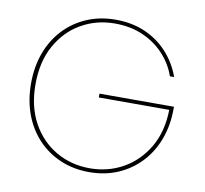

<svg xmlns="http://www.w3.org/2000/svg" viewBox="-79 -796 951 891"><g transform="rotate(10 396.0 -351.0)"><path d="M709 -495H689Q669 -552 627.5 -596.5Q586 -641 527.5 -666.5Q469 -692 396 -692Q309 -692 237.5 -651Q166 -610 123.5 -533.5Q81 -457 81 -351Q81 -245 123.5 -168.5Q166 -92 237.5 -51Q309 -10 396 -10Q482 -10 553 -50Q624 -90 667.5 -164Q711 -238 713 -341H381V-359H732V-351Q732 -272 707.5 -206Q683 -140 637.5 -92Q592 -44 531 -18Q470 8 396 8Q323 8 261.5 -18Q200 -44 154.5 -92Q109 -140 84.5 -206Q60 -272 60 -351Q60 -430 84.5 -496Q109 -562 154.5 -610Q200 -658 261.5 -684Q323 -710 396 -710Q474 -710 535.5 -683Q597 -656 641 -608Q685 -560 709 -495Z"/></g></svg>

Font: Poppins Variable
Style: Regular
Weight: 100
Designer: Jonny Pinhorn
Foundry: Indian Type Foundry
Version: Version 6.000